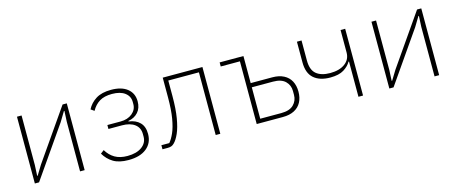

<svg xmlns="http://www.w3.org/2000/svg" viewBox="-38 -959 3351 1411"><g transform="rotate(-15 1638.0 -254.0)"><path d="M100 0V-508H135V-132L131 -50H135L179 -122L447 -508H479V0H444V-377L448 -459H444L400 -386L132 0Z M811 12Q739 12 695.5 -14.5Q652 -41 626 -86L652 -106Q677 -64 715.5 -41.5Q754 -19 811 -19Q880 -19 920.5 -48.5Q961 -78 961 -126V-145Q961 -194 925.5 -220.5Q890 -247 829 -247H726V-277H826Q881 -277 915.5 -305.5Q950 -334 950 -376V-393Q950 -436 915 -462.5Q880 -489 817 -489Q758 -489 721.5 -466.5Q685 -444 662 -402L636 -420Q659 -465 703 -492.5Q747 -520 818 -520Q898 -520 942 -484.5Q986 -449 986 -388Q986 -337 958 -305.5Q930 -274 883 -266V-262Q937 -255 967.5 -224Q998 -193 998 -137Q998 -68 948.5 -28Q899 12 811 12Z M1071 0V-31H1131Q1151 -54 1169 -94.5Q1187 -135 1198 -199.5Q1209 -264 1209 -358V-508H1511V0H1476V-477H1243V-358Q1243 -261 1231.5 -193Q1220 -125 1201 -82Q1182 -39 1160 -18Q1150 -8 1138.5 -4Q1127 0 1111 0Z M1788 0V-477H1642V-508H1823V-302H1987Q2038 -302 2074 -283.5Q2110 -265 2128 -231Q2146 -197 2146 -151Q2146 -105 2128 -71Q2110 -37 2074.5 -18.5Q2039 0 1987 0ZM1823 -31H1984Q2047 -31 2077.5 -61.5Q2108 -92 2108 -136V-166Q2108 -210 2077.5 -240Q2047 -270 1984 -270H1823Z M2562 0V-268H2558Q2541 -237 2503.5 -213.5Q2466 -190 2400 -190Q2320 -190 2275 -229Q2230 -268 2230 -351V-508H2265V-356Q2265 -284 2302 -253Q2339 -222 2408 -222Q2478 -222 2520 -253Q2562 -284 2562 -337V-508H2597V0Z M2797 0V-508H2832V-132L2828 -50H2832L2876 -122L3144 -508H3176V0H3141V-377L3145 -459H3141L3097 -386L2829 0Z"/></g></svg>

Font: IBM Plex Sans ExtraLight
Style: Regular
Weight: 250
Designer: Mike Abbink, Paul van der Laan, Pieter van Rosmalen
Foundry: Bold Monday
Version: Version 3.201